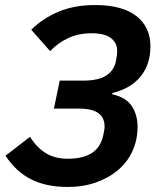

<svg xmlns="http://www.w3.org/2000/svg" viewBox="-20 -730 636 762"><path d="M249 12Q164 12 104 -18Q44 -48 2 -112L99 -187Q127 -143 163 -121.5Q199 -100 249 -100Q307 -100 342.5 -121.5Q378 -143 389 -190Q391 -199 393 -209.5Q395 -220 395 -228Q395 -263 370.5 -281Q346 -299 292 -299H194L217 -410H310Q369 -410 400.5 -429.5Q432 -449 440 -487Q445 -509 445 -529Q445 -560 420 -579Q395 -598 344 -598Q291 -598 250 -578.5Q209 -559 179 -527L104 -612Q151 -658 213.5 -684Q276 -710 357 -710Q465 -710 521 -666.5Q577 -623 577 -546Q577 -474 537.5 -426Q498 -378 426 -361L425 -356Q480 -344 503 -309Q526 -274 526 -227Q526 -175 506 -131Q486 -87 449 -55.5Q412 -24 361 -6Q310 12 249 12Z"/></svg>

Font: IBM Plex Sans SmBld
Style: Italic
Weight: 600
Italic angle: -11°
Designer: Mike Abbink, Paul van der Laan, Pieter van Rosmalen
Foundry: Bold Monday
Version: Version 3.005